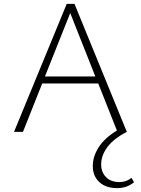

<svg xmlns="http://www.w3.org/2000/svg" viewBox="-20 -678 724 987"><path d="M669 259Q650 274 629 281.5Q608 289 581 289Q524 289 490.5 258Q457 227 457 175Q457 127 487 79.5Q517 32 581 -7L485 -249H197L98 0H52L323 -658H363L632 0Q565 34 532.5 77.5Q500 121 500 167Q500 207 525 232.5Q550 258 594 258Q630 258 656 236ZM470 -285 341 -611 211 -285Z"/></svg>

Font: Ysabeau Light
Style: Regular
Weight: 300
Designer: Christian Thalmann (Catharsis Fonts)
Version: Version 0.003